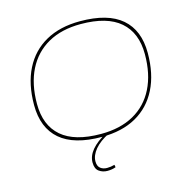

<svg xmlns="http://www.w3.org/2000/svg" viewBox="-130 -834 1147 1177"><g transform="rotate(-15 444.0 -245.0)"><path d="M429 10Q253 10 165 -65.5Q77 -141 77 -286Q77 -419 125 -514Q173 -609 263.5 -659.5Q354 -710 481 -710Q658 -710 745.5 -634.5Q833 -559 833 -415Q833 -282 785 -186.5Q737 -91 647 -40.5Q557 10 429 10ZM429 -9Q551 -9 637 -57Q723 -105 768.5 -195.5Q814 -286 814 -412Q814 -548 731 -620Q648 -692 481 -692Q359 -692 273 -643.5Q187 -595 141.5 -504.5Q96 -414 96 -288Q96 -152 179 -80.5Q262 -9 429 -9ZM459 -6 476 0Q414 31 382.5 69Q351 107 351 145Q351 175 368 188.5Q385 202 410 202Q434 202 458 195L461 211Q437 220 408 220Q378 220 355 203.5Q332 187 332 147Q332 64 459 -6Z"/></g></svg>

Font: Georama Extended Thin
Style: Italic
Weight: 100
Width: 7
Italic angle: -9°
Designer: Jean-Baptiste Levee
Foundry: Production Type
Version: Version 1.000